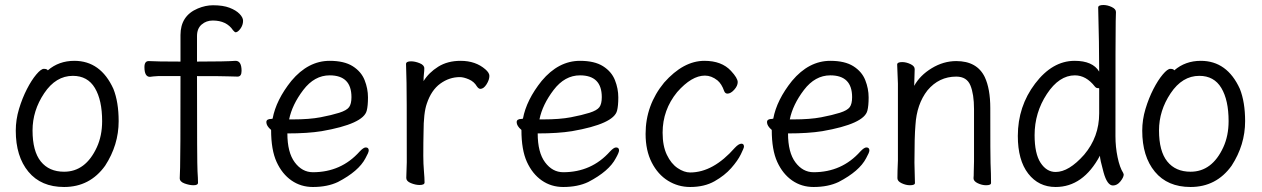

<svg xmlns="http://www.w3.org/2000/svg" viewBox="-20 -729 5040 767"><path d="M236 18Q144 18 93.5 -43Q43 -104 43 -207Q43 -251 56 -294Q69 -337 87.5 -373Q106 -409 125 -431.5Q144 -454 155 -454Q168 -454 171 -448Q215 -486 277 -486Q382 -486 433 -374Q454 -321 454 -245Q454 -150 400 -67Q339 18 236 18ZM236 -43Q322 -43 367 -141Q388 -187 388 -245Q388 -329 359 -377.5Q330 -426 271 -426Q203 -426 156.5 -356.5Q110 -287 110 -208Q110 -125 143 -84Q176 -43 236 -43Z M753 11Q737 11 717.5 4Q698 -3 698 -17Q698 -29 699.5 -60Q701 -91 701 -425H611Q591 -424 579 -422Q557 -422 557 -461Q557 -485 574 -485Q605 -483 701 -483V-589Q701 -666 770 -695Q801 -708 831 -708Q871 -708 897 -698Q923 -688 937 -673.5Q951 -659 951 -646Q951 -629 940.5 -614.5Q930 -600 921 -600Q918 -600 911 -608Q885 -647 830 -647Q804 -647 785.5 -631Q767 -615 767 -585V-483Q882 -483 921 -486Q945 -486 945 -446Q945 -423 929 -423Q909 -423 890.5 -424Q872 -425 767 -425Q767 -74 769 -45Q771 -16 771 1Q771 11 753 11Z M1230 18Q1182 18 1144.5 -8Q1107 -34 1085 -82Q1063 -130 1063 -210Q1044 -226 1044 -241Q1044 -254 1064 -254L1069 -255Q1083 -330 1144 -406Q1211 -486 1297 -486Q1355 -486 1389 -464.5Q1423 -443 1436.5 -409Q1450 -375 1450 -340Q1450 -306 1445 -287Q1432 -234 1265 -205Q1209 -196 1128 -196Q1128 -120 1157.5 -80.5Q1187 -41 1230 -41Q1343 -41 1417 -124Q1432 -140 1441 -140Q1453 -140 1453 -128Q1453 -120 1440 -97Q1413 -45 1330 -2Q1288 18 1230 18ZM1135 -252H1150Q1216 -252 1260.5 -260.5Q1305 -269 1335 -278.5Q1365 -288 1374.5 -301Q1384 -314 1384 -341Q1384 -428 1297 -428Q1236 -428 1191.5 -369.5Q1147 -311 1135 -252Z M1656 10Q1640 10 1621.5 2.5Q1603 -5 1603 -18L1605 -81Q1605 -378 1604 -398Q1602 -454 1602 -474Q1603 -484 1622 -484Q1638 -484 1656.5 -476.5Q1675 -469 1675 -456Q1675 -446 1673.5 -434Q1672 -422 1672 -405Q1693 -439 1730.5 -462.5Q1768 -486 1820 -486Q1880 -486 1919 -452Q1935 -438 1935 -426Q1935 -410 1923.5 -392Q1912 -374 1899 -374Q1892 -374 1885 -384Q1874 -403 1853 -412Q1832 -421 1817 -421Q1775 -421 1739 -395Q1703 -369 1685 -315Q1672 -278 1672 -201Q1671 -163 1671 -106Q1671 -75 1673.5 -46Q1676 -17 1676 0Q1676 10 1656 10Z M2230 18Q2182 18 2144.5 -8Q2107 -34 2085 -82Q2063 -130 2063 -210Q2044 -226 2044 -241Q2044 -254 2064 -254L2069 -255Q2083 -330 2144 -406Q2211 -486 2297 -486Q2355 -486 2389 -464.5Q2423 -443 2436.5 -409Q2450 -375 2450 -340Q2450 -306 2445 -287Q2432 -234 2265 -205Q2209 -196 2128 -196Q2128 -120 2157.5 -80.5Q2187 -41 2230 -41Q2343 -41 2417 -124Q2432 -140 2441 -140Q2453 -140 2453 -128Q2453 -120 2440 -97Q2413 -45 2330 -2Q2288 18 2230 18ZM2135 -252H2150Q2216 -252 2260.5 -260.5Q2305 -269 2335 -278.5Q2365 -288 2374.5 -301Q2384 -314 2384 -341Q2384 -428 2297 -428Q2236 -428 2191.5 -369.5Q2147 -311 2135 -252Z M2737 18Q2689 18 2648.5 -7Q2608 -32 2583.5 -80Q2559 -128 2559 -194Q2559 -309 2633 -399Q2710 -486 2794 -486Q2863 -486 2900 -446Q2927 -417 2927 -401Q2927 -386 2913 -370.5Q2899 -355 2886 -355Q2877 -355 2873 -365Q2863 -394 2846 -408Q2822 -427 2796 -427Q2743 -427 2685 -361Q2627 -290 2627 -199Q2627 -146 2644 -110.5Q2661 -75 2687 -57.5Q2713 -40 2737 -40Q2829 -40 2916 -139Q2931 -155 2942 -155Q2952 -155 2952 -143Q2952 -138 2939.5 -112.5Q2927 -87 2901 -57.5Q2875 -28 2834.5 -5Q2794 18 2737 18Z M3230 18Q3182 18 3144.5 -8Q3107 -34 3085 -82Q3063 -130 3063 -210Q3044 -226 3044 -241Q3044 -254 3064 -254L3069 -255Q3083 -330 3144 -406Q3211 -486 3297 -486Q3355 -486 3389 -464.5Q3423 -443 3436.5 -409Q3450 -375 3450 -340Q3450 -306 3445 -287Q3432 -234 3265 -205Q3209 -196 3128 -196Q3128 -120 3157.5 -80.5Q3187 -41 3230 -41Q3343 -41 3417 -124Q3432 -140 3441 -140Q3453 -140 3453 -128Q3453 -120 3440 -97Q3413 -45 3330 -2Q3288 18 3230 18ZM3135 -252H3150Q3216 -252 3260.5 -260.5Q3305 -269 3335 -278.5Q3365 -288 3374.5 -301Q3384 -314 3384 -341Q3384 -428 3297 -428Q3236 -428 3191.5 -369.5Q3147 -311 3135 -252Z M3615 11Q3599 11 3582 3Q3565 -5 3565 -17Q3565 -44 3567 -88V-395Q3564 -458 3564 -471Q3564 -481 3584 -481Q3600 -481 3617 -473Q3634 -465 3634 -453L3632 -386Q3655 -428 3702 -456.5Q3749 -485 3800 -485Q3883 -485 3914 -421Q3936 -374 3936 -297Q3936 -99 3937 -78Q3939 -33 3939 2Q3939 11 3919 11Q3903 11 3886 3Q3869 -5 3869 -17Q3870 -25 3870 -44.5Q3870 -64 3871 -84V-293Q3871 -353 3856.5 -388Q3842 -423 3800 -423Q3731 -423 3685 -368Q3642 -313 3637 -229Q3633 -184 3633 -79Q3633 -56 3635 2Q3635 11 3615 11Z M4197 18Q4129 18 4087.5 -35.5Q4046 -89 4046 -186Q4046 -304 4115 -395Q4184 -486 4273 -486Q4345 -486 4371 -443Q4371 -555 4367 -699Q4367 -709 4388 -709Q4404 -709 4421 -701Q4438 -693 4438 -681Q4438 -669 4437 -643.5Q4436 -618 4436 -185Q4436 -142 4444.5 -101Q4453 -60 4467 -38L4469 -32Q4469 -21 4456 -4.5Q4443 12 4426 12Q4403 12 4388.5 -40.5Q4374 -93 4374 -107Q4307 18 4197 18ZM4197 -42Q4250 -42 4311 -111Q4371 -182 4371 -276V-376Q4371 -377 4365 -377Q4359 -377 4354 -383Q4319 -428 4274 -428Q4211 -428 4162 -353.5Q4113 -279 4113 -189Q4113 -115 4137 -78.5Q4161 -42 4197 -42Z M4736 18Q4644 18 4593.5 -43Q4543 -104 4543 -207Q4543 -251 4556 -294Q4569 -337 4587.5 -373Q4606 -409 4625 -431.5Q4644 -454 4655 -454Q4668 -454 4671 -448Q4715 -486 4777 -486Q4882 -486 4933 -374Q4954 -321 4954 -245Q4954 -150 4900 -67Q4839 18 4736 18ZM4736 -43Q4822 -43 4867 -141Q4888 -187 4888 -245Q4888 -329 4859 -377.5Q4830 -426 4771 -426Q4703 -426 4656.5 -356.5Q4610 -287 4610 -208Q4610 -125 4643 -84Q4676 -43 4736 -43Z"/></svg>

Font: LXGW WenKai Mono Lite
Style: Regular
Weight: 400
Monospace: yes
Designer: LXGW / Fontworks Inc.
Foundry: LXGW / Fontworks Inc.
Version: Version 1.520; June 14, 2025